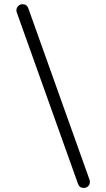

<svg xmlns="http://www.w3.org/2000/svg" viewBox="-20 -785 511 922"><path d="M88.2 -764.7Q108.8 -764.7 115.9 -745.3L410 78.2Q411.8 82.4 411.8 88.2Q411.8 100.6 403.2 109.1Q394.7 117.6 382.4 117.6Q361.8 117.6 354.7 98.2L60.6 -725.3Q58.8 -729.4 58.8 -735.3Q58.8 -747.6 67.4 -756.2Q75.9 -764.7 88.2 -764.7Z"/></svg>

Font: OpenGost Type B TT
Style: Regular
Weight: 400
Version: Version 0.3